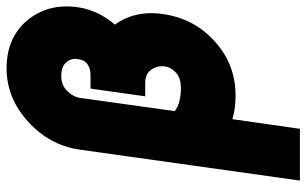

<svg xmlns="http://www.w3.org/2000/svg" viewBox="-198 -554 952 597"><g transform="rotate(-90 278.5 -256.0)"><path d="M364 -712Q271 -712 197 -644Q124 -577 111 -483L15 200H176L206 -10Q239 0 279 0Q376 0 447 -64Q518 -128 532 -221Q537 -251 535 -277.5Q533 -304 525 -327Q516 -354 500 -375Q510 -387 518 -399Q526 -411 533 -424Q541 -441 546.5 -457.5Q552 -474 554 -491Q567 -583 513 -648Q459 -712 364 -712ZM231 -189 272 -483Q275 -505 294 -524Q312 -542 340 -542Q369 -542 382 -527Q396 -512 393 -491Q390 -469 376 -460Q363 -451 343 -451H301L277 -281H319Q347 -281 360 -262Q373 -243 370 -221Q367 -199 349 -184Q332 -170 303 -170Q256 -170 231 -189Z"/></g></svg>

Font: Unageo
Style: Black-Italic
Weight: 900
Designer: Richard Sepsi
Foundry: Richard Sepsi
Version: Version 2.000